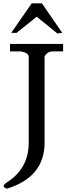

<svg xmlns="http://www.w3.org/2000/svg" viewBox="-20 -990 438 1150"><path d="M323 -790 353 -793 231 -970H170L47 -793H79L200 -890ZM247 -652Q261 -678 288 -682H358V-727H40V-682H105Q148 -675 152 -652V-135Q152 19 22 102Q2 115 2 124Q2 134 22 140Q247 70 247 -135Z"/></svg>

Font: Sawarabi Mincho
Style: Regular
Weight: 400
Version: Version 1.082; ttfautohint (v1.8.4.7-5d5b)